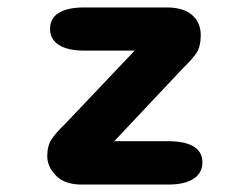

<svg xmlns="http://www.w3.org/2000/svg" viewBox="-20 -496 659 516"><path d="M107 -76.5Q107 -103.5 118.2 -121Q129.5 -138.5 154.5 -162.5L342 -360H206.5Q162 -360 138.2 -375.2Q114.5 -390.5 114.5 -418.5Q114.5 -447 138.2 -461.5Q162 -476 206.5 -476H428Q472.5 -476 496 -455.8Q519.5 -435.5 519.5 -401.5Q519.5 -372 508.8 -355Q498 -338 472.5 -313.5L287 -116.5H432Q477 -116.5 500.5 -102.2Q524 -88 524 -59.5Q524 -31.5 500.5 -15.8Q477 0 432 0H199Q154 0 130.5 -24Q107 -48 107 -76.5Z"/></svg>

Font: Sono Monospace
Style: Bold
Weight: 700
Designer: Tyler Finck
Foundry: Tyler Finck
Version: Version 2.112